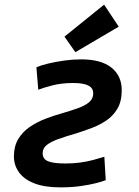

<svg xmlns="http://www.w3.org/2000/svg" viewBox="-20 -794 600 828"><path d="M239 14Q172 14 127.5 -3.5Q83 -21 61.5 -51.5Q40 -82 40 -119Q40 -163 58.5 -194Q77 -225 107.5 -246Q138 -267 174 -281Q210 -295 246 -305Q284 -316 315 -327Q346 -338 364 -353Q382 -368 382 -391Q382 -407 373 -416.5Q364 -426 344.5 -431Q325 -436 295 -436Q247 -436 209 -426.5Q171 -417 145 -407L137 -504Q158 -513 190 -520.5Q222 -528 258.5 -533Q295 -538 330 -538Q416 -538 460.5 -502.5Q505 -467 505 -405Q505 -357 486.5 -325.5Q468 -294 438 -274Q408 -254 373 -241Q338 -228 306 -218Q264 -206 232 -194.5Q200 -183 182 -169Q164 -155 164 -133Q164 -108 187.5 -98.5Q211 -89 263 -89Q296 -89 325.5 -93Q355 -97 381.5 -104Q408 -111 430 -118L436 -17Q421 -11 393.5 -4Q366 3 327.5 8.5Q289 14 239 14ZM305 -569 258 -636 429 -774 492 -679Z"/></svg>

Font: Ubuntu Sans Mono SemiBold
Style: Italic
Weight: 600
Italic angle: -13.5°
Monospace: yes
Designer: Dalton Maag Ltd
Foundry: Dalton Maag Ltd
Version: Version 1.006